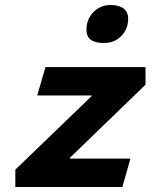

<svg xmlns="http://www.w3.org/2000/svg" viewBox="-20 -744 654 764"><path d="M467 0H41V-69L344 -361V-364H128L161 -477H559V-407L258 -116V-113H499ZM490 -670Q490 -629 463 -601Q436 -573 394 -573Q358 -573 341 -586Q324 -599 324 -626Q324 -667 351.5 -695.5Q379 -724 420 -724Q454 -724 472 -710Q490 -696 490 -670Z"/></svg>

Font: Intel One Mono
Style: Bold Italic
Weight: 700
Italic angle: -16°
Monospace: yes
Designer: Fred Shallcrass
Foundry: Frere-Jones Type LLC
Version: Version 1.400;hotconv 1.1.0;makeotfexe 2.6.0;FJTRelease1.4